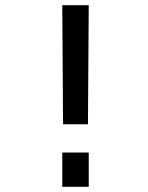

<svg xmlns="http://www.w3.org/2000/svg" viewBox="-20 -720 570 740"><path d="M220 0V-132H322V0ZM223 -241 220 -700H322L319 -241Z"/></svg>

Font: TitilliumText22L Lt
Style: Medium
Weight: 500
Designer: Campivisivi
Foundry: Campivisivi
Version: 1.000